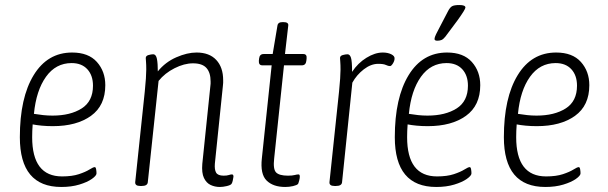

<svg xmlns="http://www.w3.org/2000/svg" viewBox="-20 -738 2420 764"><path d="M224 6Q59 6 59 -192Q59 -349 114 -439Q169 -529 267 -529Q332 -529 365.5 -491.5Q399 -454 399 -399Q399 -318 342 -277Q285 -236 190 -236Q167 -236 146 -238Q125 -240 110 -243Q108 -217 108 -192Q108 -36 227 -36Q267 -36 294 -45Q321 -54 336 -63.5Q351 -73 357 -73Q361 -73 362.5 -64.5Q364 -56 364 -48Q364 -39 345.5 -26Q327 -13 295.5 -3.5Q264 6 224 6ZM189 -278Q260 -278 305 -306.5Q350 -335 350 -397Q350 -438 327.5 -462.5Q305 -487 265 -487Q202 -487 163 -432.5Q124 -378 115 -285Q133 -282 151.5 -280Q170 -278 189 -278Z M855 6Q835 6 818 -2Q801 -10 791.5 -30Q782 -50 785 -86L817 -395Q818 -400 818 -405Q818 -410 818 -414Q818 -449 801.5 -467.5Q785 -486 748 -486Q713 -486 674.5 -466.5Q636 -447 611 -416L568 -12Q566 2 544 2H538Q517 2 518 -13L556 -373Q559 -402 560.5 -425Q562 -448 562 -461Q562 -481 561 -492Q560 -503 560 -507Q560 -516 571 -519Q582 -522 589 -522Q601 -522 604.5 -503.5Q608 -485 608 -454Q638 -491 681.5 -510Q725 -529 762 -529Q813 -529 840.5 -499.5Q868 -470 868 -419Q868 -414 868 -408.5Q868 -403 867 -397L835 -87Q833 -63 840 -51Q847 -39 870 -39Q883 -39 890.5 -41.5Q898 -44 903 -44Q909 -44 909 -35Q908 -27 906 -18.5Q904 -10 901 -6Q897 -1 882 2.5Q867 6 855 6Z M1115 6Q1067 6 1041 -19.5Q1015 -45 1022 -108L1061 -478H1024Q1009 -478 1010 -496L1011 -505Q1013 -523 1029 -523H1065L1084 -636Q1086 -650 1104 -650H1108Q1129 -650 1127 -636L1114 -523H1187Q1202 -523 1200 -505L1199 -496Q1197 -478 1181 -478H1110L1071 -108Q1066 -65 1078.5 -52Q1091 -39 1126 -39Q1143 -39 1152.5 -41.5Q1162 -44 1168 -44Q1173 -44 1173 -35Q1173 -29 1170.5 -19.5Q1168 -10 1166 -6Q1161 -1 1146 2.5Q1131 6 1115 6Z M1311 2Q1290 2 1291 -13L1329 -373Q1332 -402 1333.5 -425Q1335 -448 1335 -461Q1335 -481 1334 -492Q1333 -503 1333 -507Q1333 -516 1344 -519Q1355 -522 1363 -522Q1372 -522 1376.5 -508.5Q1381 -495 1381 -452Q1404 -487 1438 -508Q1472 -529 1503 -529Q1523 -529 1537 -522Q1551 -515 1550 -505Q1550 -496 1543.5 -485.5Q1537 -475 1532 -475Q1525 -475 1515.5 -479.5Q1506 -484 1485 -484Q1456 -484 1427.5 -462Q1399 -440 1382 -409L1341 -12Q1339 2 1317 2Z M1716 6Q1551 6 1551 -192Q1551 -349 1606 -439Q1661 -529 1759 -529Q1824 -529 1857.5 -491.5Q1891 -454 1891 -399Q1891 -318 1834 -277Q1777 -236 1682 -236Q1659 -236 1638 -238Q1617 -240 1602 -243Q1600 -217 1600 -192Q1600 -36 1719 -36Q1759 -36 1786 -45Q1813 -54 1828 -63.5Q1843 -73 1849 -73Q1853 -73 1854.5 -64.5Q1856 -56 1856 -48Q1856 -39 1837.5 -26Q1819 -13 1787.5 -3.5Q1756 6 1716 6ZM1681 -278Q1752 -278 1797 -306.5Q1842 -335 1842 -397Q1842 -438 1819.5 -462.5Q1797 -487 1757 -487Q1694 -487 1655 -432.5Q1616 -378 1607 -285Q1625 -282 1643.5 -280Q1662 -278 1681 -278ZM1720 -576Q1709 -576 1709 -583Q1709 -589 1715 -601.5Q1721 -614 1725 -621L1762 -692Q1770 -708 1778.5 -713Q1787 -718 1808 -718Q1832 -718 1832 -708Q1832 -701 1802 -659L1752 -592Q1744 -582 1737 -579Q1730 -576 1720 -576Z M2150 6Q1985 6 1985 -192Q1985 -349 2040 -439Q2095 -529 2193 -529Q2258 -529 2291.5 -491.5Q2325 -454 2325 -399Q2325 -318 2268 -277Q2211 -236 2116 -236Q2093 -236 2072 -238Q2051 -240 2036 -243Q2034 -217 2034 -192Q2034 -36 2153 -36Q2193 -36 2220 -45Q2247 -54 2262 -63.5Q2277 -73 2283 -73Q2287 -73 2288.5 -64.5Q2290 -56 2290 -48Q2290 -39 2271.5 -26Q2253 -13 2221.5 -3.5Q2190 6 2150 6ZM2115 -278Q2186 -278 2231 -306.5Q2276 -335 2276 -397Q2276 -438 2253.5 -462.5Q2231 -487 2191 -487Q2128 -487 2089 -432.5Q2050 -378 2041 -285Q2059 -282 2077.5 -280Q2096 -278 2115 -278Z"/></svg>

Font: Asap Condensed Condensed ExtraLight
Style: Italic
Weight: 200
Width: 3
Italic angle: -6°
Designer: Pablo Cosgaya
Foundry: Omnibus-Type
Version: Version 3.001; ttfautohint (v1.8.4.7-5d5b)